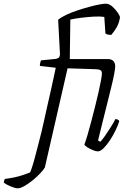

<svg xmlns="http://www.w3.org/2000/svg" viewBox="-167 -820 707 1040"><path d="M-147 168Q-145 160 -143.5 155.5Q-142 151 -140 149Q-114 146 -90.5 141Q-67 136 -45.5 129Q-24 122 -4 114Q0 106 7.5 83Q15 60 23.5 27Q32 -6 41.5 -41.5Q51 -77 59 -110.5Q67 -144 72 -168Q78 -196 84.5 -224.5Q91 -253 97.5 -282Q104 -311 110.5 -339.5Q117 -368 123 -396.5Q129 -425 135 -453L49 -463Q49 -472 51 -480.5Q53 -489 55 -493L135 -501Q146 -503 151 -507.5Q156 -512 158 -524L148 -713Q165 -727 192.5 -740Q220 -753 252 -763.5Q284 -774 315 -782.5Q346 -791 370 -795.5Q394 -800 406 -800Q424 -800 441 -785Q458 -770 470 -752.5Q482 -735 483 -726Q478 -695 465.5 -673Q453 -651 436 -631Q425 -631 416.5 -633Q408 -635 404 -639L398 -728Q374 -732 341 -730Q308 -728 274.5 -724Q241 -720 214 -714L211 -500H418Q437 -500 447 -489.5Q457 -479 457 -460Q457 -448 451.5 -419Q446 -390 436 -349.5Q426 -309 414 -260.5Q402 -212 389 -160.5Q376 -109 364 -59L376 -52Q385 -60 400 -81.5Q415 -103 431.5 -129Q448 -155 458 -175Q465 -175 471 -172Q477 -169 479 -164Q473 -143 459.5 -115Q446 -87 429 -61Q412 -35 394.5 -17.5Q377 0 363 0Q353 0 337 -6.5Q321 -13 307 -21.5Q293 -30 290 -37Q297 -55 306.5 -87Q316 -119 326.5 -159Q337 -199 347.5 -240.5Q358 -282 366.5 -319.5Q375 -357 380 -384.5Q385 -412 385 -423Q385 -433 379 -438.5Q373 -444 354 -445L199 -450L76 87Q70 98 52.5 117Q35 136 12 155Q-11 174 -33.5 187Q-56 200 -71 200Q-78 200 -88.5 197Q-99 194 -111 189Q-123 184 -132.5 178.5Q-142 173 -147 168Z"/></svg>

Font: Texturina 12pt Thin
Style: Italic
Weight: 250
Italic angle: -11°
Designer: Guillermo Torres Carreño
Foundry: Omnibus-Type
Version: Version 1.002